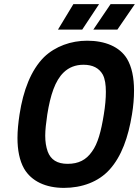

<svg xmlns="http://www.w3.org/2000/svg" viewBox="-20 -906 676 934"><path d="M262 -762H380L462 -886H337ZM434 -762H551L636 -886H518ZM291 8C378 8 459 -21 513 -81C571 -145 604 -238 622 -349C629 -391 632 -430 632 -466C632 -529 621 -581 598 -620C562 -679 491 -708 404 -708C326 -708 249 -681 194 -628C131 -565 93 -467 75 -349C69 -309 65 -271 65 -235C65 -176 75 -125 97 -86C133 -24 203 8 291 8ZM309 -109C258 -109 227 -129 212 -169C204 -192 200 -216 200 -246C200 -274 204 -308 210 -349C225 -443 248 -514 290 -554C315 -578 347 -591 386 -591C431 -591 462 -575 480 -543C491 -522 495 -494 495 -459C495 -428 492 -391 485 -349C472 -268 456 -207 427 -168C399 -128 362 -109 309 -109Z"/></svg>

Font: Arthouse Owned
Style: Bold Italic
Weight: 700
Italic angle: -10°
Designer: Jeremy Tribby
Foundry: Tribby Type
Version: Version 1.000;PS 001.000;hotconv 1.0.88;makeotf.lib2.5.64775